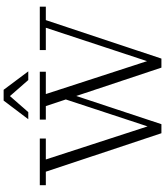

<svg xmlns="http://www.w3.org/2000/svg" viewBox="56 -982 930 1083"><g transform="rotate(-90 521.5 -441.0)"><path d="M681 4 464 -648H388V-682H658V-648H532L730 -39H705L906 -648H780V-682H1025V-648H949L732 4ZM311 4 94 -648H18V-682H281V-648H163L361 -39H338L508 -555L528 -497L362 4ZM390 -747 495 -886H556L660 -747H611L506 -867H535L430 -747Z"/></g></svg>

Font: Montagu Slab 144pt Light
Style: Regular
Weight: 300
Designer: Florian Karsten
Foundry: Florian Karsten
Version: Version 1.000